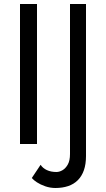

<svg xmlns="http://www.w3.org/2000/svg" viewBox="-20 -720 530 960"><path d="M183 104 139 170Q147 180 164.5 191.5Q182 203 206.5 211.5Q231 220 257 220Q292 220 320.5 210.5Q349 201 369 181Q389 161 399.5 131Q410 101 410 60V-700H330V50Q330 83 319 102.5Q308 122 292.5 131Q277 140 262 140Q235 140 214.5 130.5Q194 121 183 104ZM80 -700V0H165V-700Z"/></svg>

Font: Jost* Book
Style: Regular
Weight: 400
Version: Version 3.000